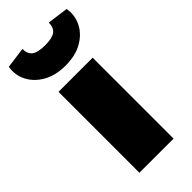

<svg xmlns="http://www.w3.org/2000/svg" viewBox="-269 -791 839 839"><g transform="rotate(-45 150.0 -372.0)"><path d="M258 -500V0H47V-500ZM231 -744 328 -731Q336 -687 316.5 -647.5Q297 -608 254.5 -583.5Q212 -559 150 -559Q89 -559 46 -583.5Q3 -608 -17 -647.5Q-37 -687 -29 -731L68 -744Q68 -713 86.5 -699Q105 -685 150 -685Q194 -685 212.5 -699Q231 -713 231 -744Z"/></g></svg>

Font: Exo 2 Black
Style: Regular
Weight: 900
Designer: Natanael Gama
Foundry: Natanael Gama
Version: Version 2.010